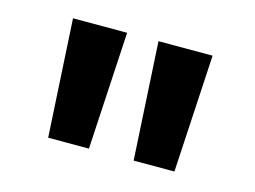

<svg xmlns="http://www.w3.org/2000/svg" viewBox="-54 -856 627 473"><g transform="rotate(15 259.0 -620.0)"><path d="M98 -470 81 -770H219L202 -470ZM316 -470 299 -770H437L420 -470Z"/></g></svg>

Font: M PLUS 1 Thin SemiBold
Style: Regular
Weight: 600
Version: Version 1.001